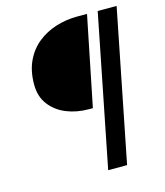

<svg xmlns="http://www.w3.org/2000/svg" viewBox="-110 -739 774 902"><g transform="rotate(-15 277.0 -287.5)"><path d="M304 80 450 -655H542L396 80ZM291 -220Q232 -220 182.5 -240Q133 -260 102.5 -300Q72 -340 72 -398Q72 -464 95 -512.5Q118 -561 157.5 -592.5Q197 -624 247 -639.5Q297 -655 351 -655H398L310 -220Z"/></g></svg>

Font: Source Sans 3 ExtraLight Medium
Style: Italic
Weight: 500
Italic angle: -11°
Version: Version 3.052;hotconv 1.1.0;makeotfexe 2.6.0